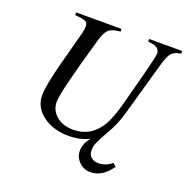

<svg xmlns="http://www.w3.org/2000/svg" viewBox="-145 -796 1070 1101"><g transform="rotate(20 390.5 -245.5)"><path d="M579.1 -662.1H780.8V-646Q762.7 -642.1 753.7 -639.6Q744.6 -637.2 734.1 -629.6Q723.6 -622.1 719 -615.2Q714.4 -608.4 706.3 -589.4Q698.2 -570.3 692.9 -551.3L676.8 -495.1L595.2 -206.1Q574.7 -137.2 535.2 -70.8Q505.9 -20 496.3 4.2Q486.8 28.3 486.8 50.8Q486.8 76.2 503.4 91.6Q520 106.9 547.9 106.9Q593.8 106.9 630.9 75.2L648.9 92.8Q595.7 170.9 522 170.9Q481.9 170.9 453.4 142.6Q424.8 114.3 424.8 75.2Q424.8 31.2 460 -9.8Q404.3 18.1 335 18.1Q238.8 18.1 175.8 -29.5Q112.8 -77.1 112.8 -149.9Q112.8 -210 153.8 -363.8L206.1 -559.1Q212.9 -583 212.9 -604Q212.9 -626.5 198.7 -634Q184.6 -641.6 133.8 -646V-662.1H410.2L411.1 -646Q359.9 -641.1 340.3 -624Q320.8 -606.9 305.2 -554.2Q305.2 -553.2 304 -549.6Q302.7 -545.9 301.5 -541.3Q300.3 -536.6 299.8 -535.2Q204.1 -202.6 204.1 -144Q204.1 -90.8 243.9 -57.4Q283.7 -23.9 347.2 -23.9Q453.1 -23.9 512.2 -119.1Q542.5 -168.5 565.9 -258.8Q574.2 -293 579.1 -308.1Q650.9 -573.7 650.9 -599.1Q650.9 -609.4 646 -618.9Q641.1 -628.4 632.8 -632.8Q619.1 -642.6 579.1 -646Z"/></g></svg>

Font: Accordance
Style: Italic
Weight: 400
Italic angle: -11°
Version: Version 1.2 (build January 31, 2020) Miklal Software Solutio